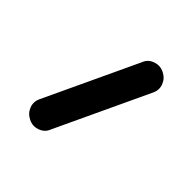

<svg xmlns="http://www.w3.org/2000/svg" viewBox="-107 -101 250 250"><g transform="rotate(45 18.5 24.5)"><path d="M29 -49Q32 -57 40.5 -60Q49 -63 57 -59Q65 -55 68 -47Q71 -39 67 -31Q52 1 37 33Q22 65 7 97Q7 97 7 97Q7 97 7 97Q4 105 -4.5 108Q-13 111 -21 107Q-29 103 -32 95Q-35 87 -31 79Q-16 47 -1 15Q14 -17 29 -49Q29 -49 29 -49Q29 -49 29 -49Z"/></g></svg>

Font: FRB American Cursive Medium
Style: Italic
Weight: 500
Italic angle: -25°
Version: Version 2.0;Modular Font Editor K font №1